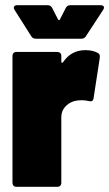

<svg xmlns="http://www.w3.org/2000/svg" viewBox="-20 -720 420 739"><path d="M311 -581 377 -682C384 -693 379 -700 367 -700H251C243 -700 237 -697 233 -689L211 -646C209 -641 205 -641 203 -646L181 -689C177 -697 171 -700 163 -700H46C34 -700 30 -692 36 -682L100 -581C104 -574 110 -571 118 -571H293C301 -571 307 -574 311 -581ZM216 -483V-505C216 -514 210 -520 201 -520H43C34 -520 28 -514 28 -505V-16C28 -7 34 -1 43 -1H201C210 -1 216 -7 216 -16V-270C216 -301 239 -322 263 -330C283 -336 306 -335 322 -331C332 -329 338 -330 340 -341L364 -497C365 -506 364 -512 357 -516C346 -522 331 -527 309 -527C269 -527 242 -509 223 -481C220 -476 216 -478 216 -483Z"/></svg>

Font: Barlow Semi Condensed Black
Style: Regular
Weight: 900
Width: 4
Designer: Jeremy Tribby
Foundry: Tribby Type
Version: Version 1.408;PS 001.408;hotconv 1.0.88;makeotf.lib2.5.64775